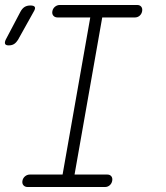

<svg xmlns="http://www.w3.org/2000/svg" viewBox="-46 -750 666 770"><path d="M26 -590Q19 -579 10.5 -573.5Q2 -568 -11 -568Q-23 -568 -25.5 -574Q-28 -580 -23 -591L36 -703Q43 -716 52.5 -722Q62 -728 76 -728Q90 -728 93.5 -722Q97 -716 89 -703ZM253 -50H384Q395 -50 400.5 -43Q406 -36 404 -25Q402 -14 394 -7Q386 0 375 0H65Q54 0 48 -7Q42 -14 44 -25Q46 -36 54.5 -43Q63 -50 74 -50H205L316 -680H185Q174 -680 168 -687Q162 -694 164 -705Q166 -716 174.5 -723Q183 -730 194 -730H504Q515 -730 520.5 -723Q526 -716 524 -705Q522 -694 514 -687Q506 -680 495 -680H364Z"/></svg>

Font: Maple Mono NL Thin
Style: Italic
Weight: 250
Italic angle: -10°
Monospace: yes
Designer: subframe7536
Version: Version 7.000